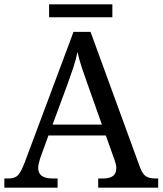

<svg xmlns="http://www.w3.org/2000/svg" viewBox="-20 -860 745 880"><path d="M0 0V-42H19Q48 -42 62.5 -57Q77 -72 95 -120L317 -714H395L621 -95Q632 -64 647.5 -53Q663 -42 692 -42H705V0H430V-42H453Q483 -42 498 -53.5Q513 -65 513 -90Q513 -98 511 -107Q509 -116 505 -127L465 -239H202L164 -134Q160 -122 157.5 -110.5Q155 -99 155 -91Q155 -66 171.5 -54Q188 -42 221 -42H244V0ZM221 -289H447L385 -464Q369 -508 356 -547Q343 -586 335 -622Q328 -586 317 -553Q306 -520 289 -473ZM205 -781V-840H495V-781Z"/></svg>

Font: Noto Serif NP Hmong
Style: Regular
Weight: 400
Designer: Dalton Maag Ltd
Foundry: Dalton Maag Ltd
Version: Version 1.001